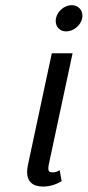

<svg xmlns="http://www.w3.org/2000/svg" viewBox="-20 -703 334 732"><path d="M293.3 -633.3C294.2 -636.7 294.2 -640 294.2 -643.3C294.2 -665.8 277.5 -683.3 253.3 -683.3C225.8 -683.3 199.2 -660.8 193.3 -633.3C192.5 -630 192.5 -626.7 192.5 -622.5C192.5 -600 208.3 -583.3 232.5 -583.3C260 -583.3 287.5 -605.8 293.3 -633.3ZM215 -12.5 207.5 -54.2C201.7 -50.8 193.3 -45.8 180.8 -45.8C168.3 -45.8 164.2 -50 164.2 -60.8C164.2 -65 165 -69.2 165.8 -75L256.7 -500H177.5L86.7 -75C85 -65 83.3 -56.7 83.3 -48.3C83.3 -12.5 102.5 8.3 144.2 8.3C178.3 8.3 204.2 -5.8 215 -12.5Z"/></svg>

Font: BoonHome
Style: Book Oblique
Weight: 400
Italic angle: -12°
Designer: Sungsit Sawaiwan
Foundry: Sungsit Sawaiwan
Version: Version 0.2